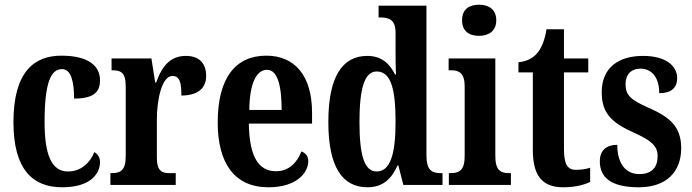

<svg xmlns="http://www.w3.org/2000/svg" viewBox="-20 -784 2933 814"><path d="M243 10C367 10 404 -50 404 -97C404 -117 394 -131 380 -139C361 -93 323 -57 268 -57C198 -57 169 -129 169 -267C169 -440 198 -491 243 -491C283 -491 294 -433 294 -366C385 -366 404 -400 404 -444C404 -503 357 -548 240 -548C126 -548 37 -481 37 -266C37 -64 120 10 243 10Z M448 0H725V-50H699C667 -50 645 -58 645 -117V-277C645 -364 667 -462 711 -462C742 -462 749 -434 749 -379C815 -379 854 -407 854 -462C854 -512 828 -547 768 -547C703 -547 667 -505 642 -434H638L622 -536H453V-486H456C492 -486 513 -477 513 -418V-122C513 -59 489 -50 452 -50H448Z M1118 10C1238 10 1287 -52 1287 -101C1287 -123 1274 -136 1258 -142C1239 -95 1206 -58 1150 -58C1076 -58 1037 -120 1035 -260H1303V-306C1303 -464 1229 -548 1109 -548C978 -548 903 -453 903 -265C903 -91 975 10 1118 10ZM1174 -318H1037C1038 -428 1066 -488 1112 -488C1156 -488 1174 -423 1174 -318Z M1538 10C1602 10 1640 -25 1665 -82H1669L1690 0H1856V-50H1849C1809 -50 1788 -64 1788 -125V-760H1585V-710H1592C1627 -710 1657 -702 1657 -646V-578C1657 -539 1657 -499 1659 -468H1655C1632 -514 1598 -547 1537 -547C1432 -547 1372 -460 1372 -267C1372 -75 1432 10 1538 10ZM1577 -57C1524 -57 1504 -127 1504 -267C1504 -405 1524 -481 1577 -481C1638 -481 1657 -405 1657 -268C1657 -134 1636 -57 1577 -57Z M2011 -632C2051 -632 2084 -652 2084 -698C2084 -745 2051 -764 2011 -764C1969 -764 1939 -745 1939 -698C1939 -652 1969 -632 2011 -632ZM1883 0H2146V-50H2137C2102 -50 2080 -63 2080 -122V-536H1882V-486H1894C1927 -486 1950 -473 1950 -418V-121C1950 -63 1927 -50 1892 -50H1883Z M2368 10C2424 10 2463 -3 2482 -13V-73C2464 -67 2444 -64 2422 -64C2383 -64 2371 -91 2371 -155V-477H2474V-536H2371V-660H2297C2289 -611 2276 -583 2261 -563C2245 -542 2219 -524 2178 -520V-477H2239V-147C2239 -31 2286 10 2368 10Z M2688 10C2805 10 2868 -55 2868 -156C2868 -250 2816 -289 2730 -327C2655 -360 2632 -380 2632 -427C2632 -468 2656 -493 2695 -493C2742 -493 2775 -457 2775 -389C2826 -389 2851 -412 2851 -453C2851 -501 2808 -547 2706 -547C2601 -547 2531 -496 2531 -393C2531 -301 2576 -262 2673 -219C2740 -188 2768 -166 2768 -122C2768 -76 2745 -46 2690 -46C2633 -46 2597 -90 2597 -170C2557 -170 2523 -152 2523 -100C2523 -33 2569 10 2688 10Z"/></svg>

Font: Noto Serif Sinhala ExtraCondensed
Style: Bold
Weight: 700
Width: 2
Designer: Jelle Bosma - Monotype Design Team
Foundry: Monotype Imaging Inc.
Version: Version 2.007